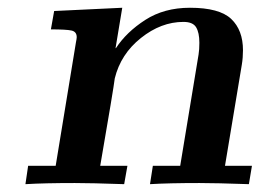

<svg xmlns="http://www.w3.org/2000/svg" viewBox="-20 -470 678 490"><path d="M44.9 0 51.8 -46.9H122.1L173.8 -361.8Q175.8 -371.6 175.8 -375Q175.8 -389.2 162.4 -392.1Q148.9 -395 109.9 -395L118.2 -441.9L292 -450.2L274.9 -347.2H275.9Q302.7 -388.2 350.8 -419.2Q398.9 -450.2 464.8 -450.2Q540 -450.2 570.1 -421.6Q600.1 -393.1 600.1 -341.8Q600.1 -322.8 597.2 -305.2L554.2 -46.9H623L615.2 0Q531.2 -2.9 488.8 -2.9Q411.6 -2.9 362.8 0L370.1 -46.9H439.9L486.8 -331.1Q488.8 -343.3 488.8 -360.8Q488.8 -386.7 480.5 -400.4Q472.2 -414.1 448.2 -414.1Q391.1 -414.1 339.6 -373Q288.1 -332 272.9 -270Q270 -245.1 235.8 -46.9H305.2L296.9 0Q212.9 -2.9 170.9 -2.9Q93.8 -2.9 44.9 0Z"/></svg>

Font: CMU Serif Extra
Style: BoldSlanted
Weight: 700
Italic angle: -9.46001°
Version: Version 0.7.0